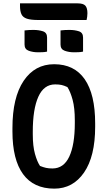

<svg xmlns="http://www.w3.org/2000/svg" viewBox="-20 -1102 640 1142"><path d="M302 -720Q422 -720 484 -630.5Q546 -541 546 -368V-348Q546 -172 480 -76Q414 20 303 20Q180 20 117 -66.5Q54 -153 54 -320V-340Q54 -522 120.5 -621Q187 -720 302 -720ZM175 -303Q175 -233 188 -186.5Q201 -140 218 -115Q238 -107 254 -103.5Q270 -100 292 -100Q359 -100 392 -170.5Q425 -241 425 -370V-386Q425 -460 412 -508Q399 -556 381 -584Q362 -593 346.5 -596.5Q331 -600 308 -600Q241 -600 208 -526.5Q175 -453 175 -319ZM126 -921Q139 -923 153.5 -923.5Q168 -924 180 -924Q210 -924 235 -916Q260 -908 260 -879V-795Q247 -792 232.5 -791.5Q218 -791 205 -791Q176 -791 151 -800Q126 -809 126 -837ZM340 -921Q353 -923 367.5 -923.5Q382 -924 394 -924Q424 -924 449 -916Q474 -908 474 -879V-795Q461 -792 446.5 -791.5Q432 -791 419 -791Q390 -791 365 -800Q340 -809 340 -837ZM99 -1082H442Q475 -1082 487.5 -1068.5Q500 -1055 500 -1023Q500 -1013 498.5 -1002Q497 -991 495 -983H209Q163 -983 139.5 -991Q116 -999 107.5 -1017.5Q99 -1036 99 -1066Z"/></svg>

Font: Recursive Mn Csl St SmB
Style: Regular
Weight: 600
Monospace: yes
Version: Version 1.079;hotconv 1.0.112;makeotfexe 2.5.65598; ttfautoh